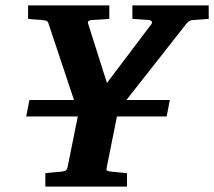

<svg xmlns="http://www.w3.org/2000/svg" viewBox="-20 -691 793 711"><path d="M689 -616.2Q683.6 -615.2 678.5 -611.1Q673.3 -606.9 670.9 -604L448.2 -320.8H608.9L597.2 -259.8H413.1L375 -69.8Q372.6 -61 377.4 -58.6Q382.3 -56.2 393.1 -55.2Q401.9 -54.7 411.1 -53.7Q419.4 -52.7 429.4 -51.8Q439.5 -50.8 450.2 -49.8V0H147.9V-49.8Q157.7 -50.8 168 -51.8Q178.2 -52.7 186.5 -53.7Q195.8 -54.7 205.1 -55.2Q214.8 -56.2 221.2 -58.6Q227.5 -61 230 -70.8L268.1 -259.8H77.1L88.9 -320.8H253.9L159.2 -605Q156.7 -613.3 149.9 -614.7Q143.1 -616.2 133.8 -617.2Q126.5 -617.2 117.7 -618.2Q110.4 -618.7 101.3 -619.4Q92.3 -620.1 84 -621.1V-670.9H384.8V-621.1Q373.5 -620.1 362.5 -619.4Q351.6 -618.7 342.8 -618.2Q332.5 -617.2 323.2 -617.2Q314.9 -617.2 309.1 -614Q303.2 -610.8 307.1 -601.1L376 -383.8L541 -602.1Q543.9 -606 542 -611.1Q540 -616.2 528.8 -617.2L470.2 -621.1V-670.9H752.9V-621.1Z"/></svg>

Font: Charis SIL
Style: Bold Italic
Weight: 700
Italic angle: -11°
Foundry: SIL International
Version: Version 4.112